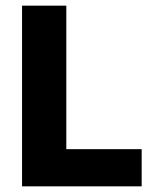

<svg xmlns="http://www.w3.org/2000/svg" viewBox="-20 -659 547 679"><path d="M214.5 0H58V-639H214.5ZM147 -131.5H481V0H147Z"/></svg>

Font: Anek Telugu
Style: Bold
Weight: 700
Designer: Omkar Bhoir (Telugu), Yesha Goshar (Latin)
Foundry: Ek Type
Version: Version 1.003